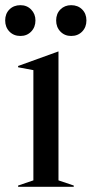

<svg xmlns="http://www.w3.org/2000/svg" viewBox="-55 -722 354 742"><path d="M15 -5 74 -25V-451L15 -462V-467L170 -523H171V-25L230 -5V0H15ZM162 -643Q162 -669 178.5 -685.5Q195 -702 220 -702Q246 -702 262.5 -685.5Q279 -669 279 -643Q279 -617 262.5 -600Q246 -583 220 -583Q195 -583 178.5 -600Q162 -617 162 -643ZM24 -702Q49 -702 65.5 -685Q82 -668 82 -643Q82 -617 65.5 -600Q49 -583 24 -583Q-2 -583 -18.5 -600Q-35 -617 -35 -643Q-35 -669 -18.5 -685.5Q-2 -702 24 -702Z"/></svg>

Font: Nyght Serif
Style: Regular
Weight: 400
Designer: Maksym Kobuzan
Version: Version 0.410